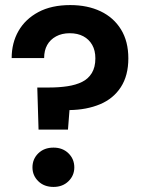

<svg xmlns="http://www.w3.org/2000/svg" viewBox="-20 -732 570 757"><path d="M132 -221 127 -387H175Q213 -387 246 -392Q279 -397 303.5 -409Q328 -421 342 -444Q356 -467 356 -502Q356 -533 343.5 -555Q331 -577 308.5 -589Q286 -601 255 -601Q224 -601 201 -588.5Q178 -576 166 -554.5Q154 -533 154 -503H26Q26 -563 53 -610Q80 -657 131.5 -684.5Q183 -712 257 -712Q325 -712 376.5 -687.5Q428 -663 457 -616Q486 -569 486 -502Q486 -434 456.5 -388.5Q427 -343 374.5 -321Q322 -299 254 -298L248 -221ZM191 5Q154 5 131 -17.5Q108 -40 108 -72Q108 -105 131 -127.5Q154 -150 191 -150Q227 -150 250 -127.5Q273 -105 273 -72Q273 -40 250 -17.5Q227 5 191 5Z"/></svg>

Font: DM Sans 36pt
Style: Bold
Weight: 700
Version: Version 4.004;gftools[0.9.30]